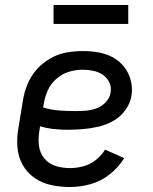

<svg xmlns="http://www.w3.org/2000/svg" viewBox="-20 -743 616 771"><path d="M261 8Q302 8 343.5 -3.5Q385 -15 420.5 -43Q456 -71 479 -108L402 -142Q387 -118 364 -100Q341 -82 314 -75Q287 -68 261 -68Q231 -68 203.5 -76.5Q176 -85 158 -107Q140 -129 136.5 -158Q133 -187 138 -217L141 -236Q167 -228 195 -225Q223 -222 251 -222Q282 -222 312.5 -224.5Q343 -227 374 -234Q405 -241 434 -257Q463 -273 483 -300.5Q503 -328 508 -358Q513 -390 505 -420.5Q497 -451 478.5 -474.5Q460 -498 433.5 -512.5Q407 -527 376 -532.5Q345 -538 313 -538Q280 -538 246.5 -532Q213 -526 181.5 -508Q150 -490 126.5 -463Q103 -436 90 -404Q77 -372 72 -339L54 -229Q47 -190 50 -152Q53 -114 70.5 -82Q88 -50 118 -29Q148 -8 185 0Q222 8 261 8ZM281 -297Q248 -297 215.5 -299.5Q183 -302 153 -312L156 -327Q160 -354 172 -380.5Q184 -407 207 -427Q230 -447 257.5 -455Q285 -463 312 -463Q334 -463 355 -458.5Q376 -454 393 -442.5Q410 -431 419 -412Q428 -393 424 -371Q421 -350 404.5 -332.5Q388 -315 366.5 -307.5Q345 -300 324 -298.5Q303 -297 281 -297ZM195 -647H495V-723H195Z"/></svg>

Font: Iosevka Sparkle
Style: Italic
Weight: 400
Italic angle: -9°
Designer: Belleve Invis
Foundry: Belleve Invis
Version: Version 4.5.0; ttfautohint (v1.8.3)